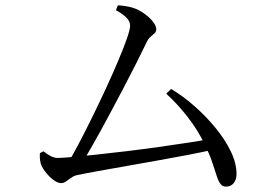

<svg xmlns="http://www.w3.org/2000/svg" viewBox="-20 -714 1040 713"><path d="M410.5 -676.2 417.7 -694.3Q432.5 -693.5 448.3 -690.9Q464.1 -688.3 475.3 -684.3Q495.5 -678 515.1 -664Q534.7 -650 547.5 -634.1Q560.3 -618.2 560.3 -605.1Q560.3 -596.8 554 -590.6Q547.8 -584.3 539.5 -577.6Q531.2 -570.9 525.7 -559.5Q510.7 -528.3 487.7 -482.4Q464.7 -436.5 437.2 -384.2Q409.7 -331.9 381.4 -279.3Q353.1 -226.7 327.1 -180.6Q301.1 -134.5 280.6 -102.4H228.3Q245.3 -129.1 268.6 -173Q292 -216.9 318.4 -270.6Q344.9 -324.3 370.7 -379.9Q396.6 -435.5 417.5 -484.9Q438.5 -534.4 450.9 -569.7Q463.2 -605 463.2 -618.3Q463.2 -634.6 449.4 -648.6Q435.5 -662.6 410.5 -676.2ZM597.4 -366.2 615.3 -383.7Q658.1 -358.4 700.9 -321Q743.6 -283.6 779.3 -240.4Q815 -197.1 836.7 -152.6Q858.4 -108.1 858.4 -67.5Q858.4 -47.2 847.8 -34Q837.3 -20.9 819.5 -20.9Q806.7 -20.9 799 -30.7Q791.3 -40.5 784.9 -60.4Q778.5 -80.2 768.6 -110Q758.7 -139.8 739.9 -178.7Q714.4 -231 677.9 -278.3Q641.3 -325.6 597.4 -366.2ZM128.1 -145.3 141.3 -152.1Q156.5 -140.2 169.2 -133.8Q181.8 -127.5 195.3 -127.5Q209.4 -127.5 247.2 -130.8Q285.1 -134.1 337.7 -139.8Q390.3 -145.5 450.2 -152.6Q510.2 -159.8 569.5 -168.2Q628.8 -176.6 680 -184.4Q731.2 -192.3 765.1 -198.7L773.5 -158.6Q731.2 -148.9 675.7 -138.3Q620.3 -127.7 560.4 -117.1Q500.6 -106.4 443.8 -96.4Q387.1 -86.4 340.3 -78Q293.5 -69.5 264.6 -63.3Q254.3 -61.1 244.2 -53.9Q234 -46.6 225.1 -40.3Q216.1 -34 207.3 -34Q197.3 -34 185.5 -41.1Q173.6 -48.2 162.4 -59.7Q151.2 -71.3 142.8 -83.6Q134.3 -96 131.2 -107.3Q128.8 -117.2 128.1 -126.2Q127.5 -135.2 128.1 -145.3Z"/></svg>

Font: Noto Serif KR
Style: Regular
Weight: 200
Designer: Ryoko NISHIZUKA 西塚涼子 (kana & ideographs); Frank Grießhammer (Latin, Greek & Cyrillic); Wenlong ZHANG 张文龙 (bopomofo); San
Foundry: Adobe
Version: Version 2.001;hotconv 1.1.0;makeotfexe 2.6.0